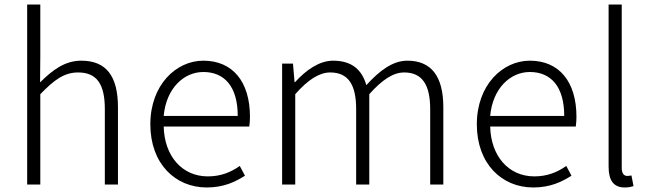

<svg xmlns="http://www.w3.org/2000/svg" viewBox="-20 -815 2874 848"><path d="M100 0H158V-399C220 -463 264 -495 325 -495C408 -495 443 -443 443 -333V0H501V-341C501 -478 450 -547 339 -547C266 -547 211 -505 157 -451L158 -568V-795H100Z M893 13C969 13 1019 -12 1062 -39L1039 -82C999 -54 955 -36 898 -36C783 -36 706 -127 703 -256H1081C1083 -270 1084 -285 1084 -299C1084 -455 1007 -547 878 -547C758 -547 644 -440 644 -266C644 -91 755 13 893 13ZM703 -303C714 -425 792 -497 878 -497C972 -497 1030 -432 1030 -303Z M1226 0H1284V-399C1340 -463 1391 -495 1438 -495C1517 -495 1553 -443 1553 -333V0H1611V-399C1668 -463 1717 -495 1765 -495C1843 -495 1880 -443 1880 -333V0H1938V-341C1938 -478 1885 -547 1779 -547C1716 -547 1658 -505 1598 -439C1579 -505 1536 -547 1451 -547C1390 -547 1331 -505 1283 -452H1281L1274 -534H1226Z M2335 13C2411 13 2461 -12 2504 -39L2481 -82C2441 -54 2397 -36 2340 -36C2225 -36 2148 -127 2145 -256H2523C2525 -270 2526 -285 2526 -299C2526 -455 2449 -547 2320 -547C2200 -547 2086 -440 2086 -266C2086 -91 2197 13 2335 13ZM2145 -303C2156 -425 2234 -497 2320 -497C2414 -497 2472 -432 2472 -303Z M2739 13C2758 13 2768 10 2778 7L2769 -40C2758 -38 2754 -38 2750 -38C2736 -38 2726 -49 2726 -73V-795H2668V-79C2668 -17 2691 13 2739 13Z"/></svg>

Font: Noto Sans CJK SC Light
Style: Regular
Weight: 300
Designer: Ryoko NISHIZUKA 西塚涼子 (kana, bopomofo & ideographs); Paul D. Hunt (Latin, Greek & Cyrillic); Sandoll Communications 산돌커뮤니
Foundry: Adobe
Version: Version 2.004;hotconv 1.0.118;makeotfexe 2.5.65603